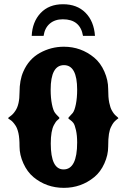

<svg xmlns="http://www.w3.org/2000/svg" viewBox="-20 -863 604 916"><path d="M284.7 33.2Q201.7 33.2 139.6 -18.1Q109.9 -43 91.6 -83.5Q73.2 -124 73.2 -164.1Q73.2 -204.6 67.9 -228Q62.5 -251.5 54.2 -263.7Q41 -283.7 29.8 -290.5Q18.6 -297.4 18.6 -299.3Q18.6 -301.3 30.8 -309.8Q43 -318.4 53.7 -335Q73.2 -363.8 73.2 -422.4Q73.2 -481 91.3 -521.5Q117.2 -581.1 170.4 -610.6Q223.6 -640.1 284.7 -640.1Q366.7 -640.1 429.7 -587.9Q460 -562.5 478 -521.5Q496.1 -480.5 496.1 -439Q496.1 -397.5 501.2 -373Q506.3 -348.6 513.7 -335.9Q523.4 -318.4 534.2 -309.8Q544.9 -301.3 544.9 -298.8L536.6 -292.5Q527.3 -284.7 522.9 -279.3Q516.6 -271.5 510.7 -259.3Q503.4 -246.1 499.8 -224.1Q496.1 -202.1 496.1 -163.1Q496.1 -123.5 478 -83.3Q460 -43 429.7 -18.1Q367.2 33.2 284.7 33.2ZM283.2 -54.7Q348.1 -54.7 348.1 -183.1Q348.1 -216.8 342.5 -241.9Q336.9 -267.1 330.1 -276.4Q323.7 -284.7 315.9 -290Q308.1 -295.4 305.7 -298.8Q305.7 -301.8 312.5 -308.3Q319.3 -314.9 327.1 -324.2Q335.9 -335.4 342 -365.7Q348.1 -396 348.1 -435.1Q348.1 -552.2 285.2 -552.2Q221.7 -552.2 221.7 -435.1Q221.7 -395.5 227.8 -365.5Q233.9 -335.4 242.7 -324.2Q250 -314.9 256.8 -308.6Q263.7 -302.2 263.7 -299.8Q263.7 -297.4 254.9 -290.5Q246.1 -283.7 237.3 -266.6Q222.2 -238.3 222.2 -178.2Q222.2 -54.7 283.2 -54.7ZM131.3 -691.9Q134.3 -758.8 173.8 -800.8Q213.4 -842.8 280.8 -842.8Q347.7 -842.8 387.9 -802.2Q428.2 -761.7 433.1 -691.9H376Q362.8 -771 279.8 -771Q241.7 -771 217.5 -750.2Q193.4 -729.5 188 -691.9Z"/></svg>

Font: Sancreek
Style: Regular
Weight: 400
Designer: Vernon Adams
Foundry: Vernon Adams
Version: Version 1.100; ttfautohint (v1.8.4.7-5d5b)